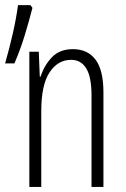

<svg xmlns="http://www.w3.org/2000/svg" viewBox="-20 -734 493 754"><path d="M266.1 -541Q324.2 -541 355.2 -499.8Q386.2 -458.5 386.2 -371.1V0H339.4V-358.9Q339.4 -432.1 318.6 -465.6Q297.9 -499 259.3 -499Q207 -499 174.6 -449.7Q142.1 -400.4 142.1 -298.8V0H95.2V-530.8H132.3L136.2 -433.1H139.6Q152.8 -476.1 183.3 -508.5Q213.9 -541 266.1 -541ZM99.6 -713.9 107.4 -703.1Q93.3 -648.4 76.7 -594Q60.1 -539.6 36.6 -484.9H0Q17.6 -546.4 30.5 -603.5Q43.5 -660.6 50.8 -713.9Z"/></svg>

Font: Open Sans Condensed Light
Style: Regular
Weight: 300
Width: 3
Designer: Monotype Design Team
Foundry: Monotype Imaging Inc.
Version: Version 3.003; ttfautohint (v1.8.4)